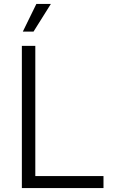

<svg xmlns="http://www.w3.org/2000/svg" viewBox="-20 -962 596 982"><path d="M91.8 0V-727.5H160.6V-61.5H509.3V0ZM96.7 -800.3 166 -941.9H240.2L151.4 -800.3Z"/></svg>

Font: Inter 18pt Light
Style: Regular
Weight: 300
Designer: Rasmus Andersson
Foundry: rsms
Version: Version 4.001;git-66647c0bb